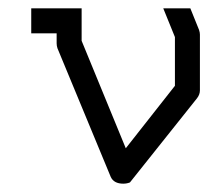

<svg xmlns="http://www.w3.org/2000/svg" viewBox="-20 -490 532 461"><path d="M437 -470 458 -418Q460 -412 460 -407V-273Q460 -263 453 -254L292 -52Q284.5 -49 276 -49Q253.5 -49 246 -65L118 -374Q116 -380 116 -386V-410H55V-470H176V-392L282 -134L400 -284V-401L372 -470Z"/></svg>

Font: IBM 3270 Semi-Condensed
Style: Condensed
Weight: 400
Monospace: yes
Version: Version 2.3.1